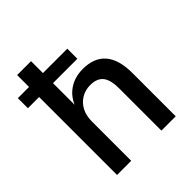

<svg xmlns="http://www.w3.org/2000/svg" viewBox="-194 -832 958 958"><g transform="rotate(-45 285.0 -352.5)"><path d="M81 0V-550H2V-621H81V-705H179V-621H351V-550H179V-385H174Q193 -438 235 -466.5Q277 -495 334 -495Q414 -495 454.5 -447.5Q495 -400 495 -305V0H394V-299Q394 -337 385 -362Q376 -387 356 -399.5Q336 -412 304 -412Q268 -412 240 -395Q212 -378 196.5 -348Q181 -318 181 -278V0Z"/></g></svg>

Font: Nunito Sans 10pt SemiCondensed SemiBold
Style: Regular
Weight: 600
Width: 4
Designer: Vernon Adams
Foundry: Vernon Adams
Version: Version 3.101;gftools[0.9.27]